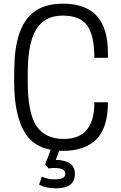

<svg xmlns="http://www.w3.org/2000/svg" viewBox="-20 -811 658 1046"><path d="M388 4ZM285 215Q230 215 193 195L208 151Q237 166 278 166Q310 166 323 158Q336 150 336 135Q336 104 274 104Q267 104 260 105Q253 106 245 107L226 84L257 4H305L284 60Q307 60 331 66Q355 72 371.5 88.5Q388 105 388 137Q388 215 285 215ZM322 11Q180 11 118.5 -83.5Q57 -178 57 -370Q57 -443 60 -491Q63 -539 73 -584Q96 -688 157 -739.5Q218 -791 322 -791Q447 -791 507.5 -724Q568 -657 568 -524V-496H494Q494 -618 455 -672Q416 -726 321 -726Q223 -726 177 -650.5Q131 -575 131 -410V-370Q131 -194 179 -124Q227 -54 328 -54Q494 -54 494 -252V-254H568Q568 -115 505 -52Q442 11 322 11Z"/></svg>

Font: Tanohe Sans
Style: Regular
Weight: 400
Designer: Village Type and Design LLC & Cristiano Sobral
Foundry: Cooper Hewitt Smithsonian Design Museum
Version: Version 1.00;September 29, 2021;FontCreator 13.0.0.2655 64-b